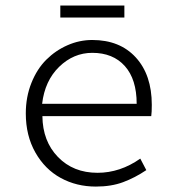

<svg xmlns="http://www.w3.org/2000/svg" viewBox="-20 -668 640 701"><path d="M200.2 -604V-647.9H434.1V-604ZM330.1 13.2Q259.3 13.2 201.7 -18.3Q144 -49.8 109.1 -111.3Q74.2 -172.9 74.2 -253.9Q74.2 -314 94.7 -365.2Q115.2 -416.5 149.2 -450.2Q183.1 -483.9 226.6 -502.9Q270 -522 316.9 -522Q417.5 -522 475.8 -458.3Q534.2 -394.5 534.2 -285.2Q534.2 -257.3 532.2 -244.1H134.8Q135.7 -152.3 191.7 -94.7Q247.6 -37.1 335.9 -37.1Q418.5 -37.1 492.2 -88.9L514.2 -46.9Q472.7 -19 429.4 -2.9Q386.2 13.2 330.1 13.2ZM133.8 -289.1H479Q479 -378.4 435.8 -426.8Q392.6 -475.1 316.9 -475.1Q248.5 -475.1 196 -424.1Q143.6 -373 133.8 -289.1Z"/></svg>

Font: Office Code Pro D Light
Style: Regular
Weight: 300
Designer: Nathan Rutzky & Paul D. Hunt
Foundry: Adobe Systems Incorporated
Version: Version 1.004;PS 001.004;hotconv 1.0.70;makeotf.lib2.5.58329